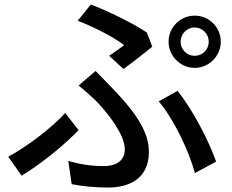

<svg xmlns="http://www.w3.org/2000/svg" viewBox="-20 -796 1040 860"><path d="M789 -609C789 -644 817 -673 852 -673C887 -673 915 -644 915 -609C915 -574 887 -546 852 -546C817 -546 789 -574 789 -609ZM735 -609C735 -545 788 -492 852 -492C916 -492 969 -545 969 -609C969 -674 916 -726 852 -726C788 -726 735 -674 735 -609ZM469 -546 533 -487C571 -514 637 -566 662 -587L638 -650C575 -693 466 -745 387 -776L328 -703C405 -674 493 -627 536 -594C522 -583 495 -563 469 -546ZM286 -75 301 29C348 38 403 44 464 44C549 44 647 11 647 -116C647 -208 584 -296 485 -399C460 -425 435 -451 408 -478L332 -413C362 -389 394 -360 418 -336C468 -282 539 -192 539 -127C539 -71 493 -52 445 -52C388 -52 339 -60 286 -75ZM853 -21 948 -72C917 -162 841 -309 775 -389L691 -342C759 -262 827 -118 853 -21ZM332 -213 272 -290C215 -226 101 -139 17 -94L77 -9C178 -71 275 -154 332 -213Z"/></svg>

Font: Noto Sans HK Medium
Style: Regular
Weight: 500
Designer: Ryoko NISHIZUKA 西塚涼子 (kana, bopomofo & ideographs); Paul D. Hunt (Latin, Greek & Cyrillic); Sandoll Communications 산돌커뮤니
Foundry: Adobe
Version: Version 2.002;hotconv 1.0.116;makeotfexe 2.5.65601